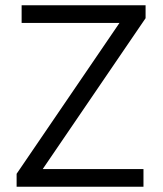

<svg xmlns="http://www.w3.org/2000/svg" viewBox="-20 -708 617 728"><path d="M43 0V-49L433 -621H62V-688H532V-639L142 -67H524V0Z"/></svg>

Font: Outfit Light
Style: Regular
Weight: 300
Designer: Rodrigo Fuenzalida
Foundry: fragTYPE
Version: Version 1.100; ttfautohint (v1.8.4.7-5d5b)